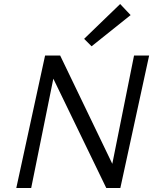

<svg xmlns="http://www.w3.org/2000/svg" viewBox="-20 -934 770 954"><path d="M629 -859 435 -704 398 -741 577 -914ZM646 -658H721L578 0H508L245 -543L135 0H61L204 -658H279L538 -120Z"/></svg>

Font: EauTest Medium
Style: Italic
Weight: 500
Italic angle: -12°
Designer: Christian Thalmann (Catharsis Fonts)
Version: Version 0.001;PS 000.001;hotconv 1.0.88;makeotf.lib2.5.64775